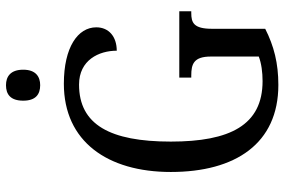

<svg xmlns="http://www.w3.org/2000/svg" viewBox="-178 -784 972 657"><g transform="rotate(-90 308.5 -456.0)"><path d="M345 -805C374 -805 398 -820 398 -863C398 -907 374 -922 345 -922C314 -922 292 -907 292 -863C292 -820 314 -805 345 -805ZM346 10C420 10 479 -5 538 -35V-217C538 -280 559 -288 592 -288H598V-329H371V-288H378C417 -288 443 -280 443 -221V-57C420 -48 389 -44 359 -44C208 -44 152 -156 152 -358C152 -566 210 -672 347 -672C431 -672 463 -604 463 -543C511 -543 543 -570 543 -613C543 -676 475 -724 350 -724C152 -724 48 -574 48 -358C48 -137 145 10 346 10Z"/></g></svg>

Font: Noto Serif Bengali Condensed
Style: Regular
Weight: 400
Width: 3
Designer: Juan Bruce, Universal Thirst, Indian Type Foundry and the Monotype Design Team.
Foundry: Monotype Imaging Inc.
Version: Version 2.003